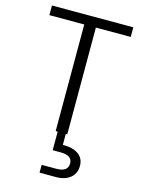

<svg xmlns="http://www.w3.org/2000/svg" viewBox="-139 -779 829 1117"><g transform="rotate(15 275.5 -221.0)"><path d="M241 0V-642H31V-700H521V-642H311V0ZM213 258V211H299Q337 211 354 198Q371 185 371 160Q371 137 354 124.5Q337 112 299 112H253V-7H302V67Q341 66 370 76.5Q399 87 414.5 108Q430 129 430 160Q430 190 415.5 212Q401 234 374.5 246Q348 258 313 258Z"/></g></svg>

Font: DM Sans 16pt Light
Style: Regular
Weight: 300
Version: Version 4.004;gftools[0.9.30]